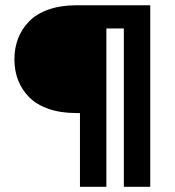

<svg xmlns="http://www.w3.org/2000/svg" viewBox="-20 -715 670 735"><path d="M272 -694.8H555.2V0H454.1V-606H387.2V0H286.1V-282.2H272Q211.9 -282.2 165.8 -298.3Q119.6 -314.5 91.6 -343Q63.5 -371.6 49.3 -408Q35.2 -444.3 35.2 -487.8Q35.2 -531.2 49.3 -567.9Q63.5 -604.5 91.6 -633.3Q119.6 -662.1 166 -678.5Q212.4 -694.8 272 -694.8Z"/></svg>

Font: SVN-Poppins Medium
Style: Regular
Weight: 500
Designer: Ninad Kale (Devanagari), Jonny Pinhorn (Latin)
Foundry: Indian Type Foundry
Version: Version 3.002 2017